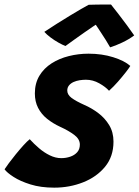

<svg xmlns="http://www.w3.org/2000/svg" viewBox="-62 -803 622 862"><path d="M181.5 39.5Q121 39.5 74.8 25Q28.5 10.5 -1.2 -8.8Q-31 -28 -41.5 -43Q-36 -52 -22.2 -70.5Q-8.5 -89 9 -110.5Q26.5 -132 43.2 -150.5Q60 -169 71.5 -178Q90 -157.5 113 -137.8Q136 -118 161.8 -105.5Q187.5 -93 213 -93Q234 -93 253.2 -99.5Q272.5 -106 284.5 -119.5Q296.5 -133 296.5 -154Q296.5 -178.5 271.2 -197.5Q246 -216.5 208.5 -233.5Q175 -249 149.2 -269.8Q123.5 -290.5 109 -318.8Q94.5 -347 94.5 -383.5Q94.5 -429 114.8 -462.8Q135 -496.5 169.5 -518.5Q204 -540.5 247 -551.2Q290 -562 335.5 -562Q395.5 -562 446 -546.2Q496.5 -530.5 523 -507Q517.5 -497.5 502.2 -478Q487 -458.5 467.5 -436.2Q448 -414 427.5 -395.5Q412 -413 383.5 -429Q355 -445 324 -445Q310.5 -445 295.8 -442.8Q281 -440.5 268.2 -434.8Q255.5 -429 247.8 -419.5Q240 -410 240 -396.5Q240 -378 259.2 -363.5Q278.5 -349 316.5 -332Q349 -318 379 -295.5Q409 -273 428.2 -241.2Q447.5 -209.5 447.5 -167Q447.5 -100.5 409.8 -54.5Q372 -8.5 311.2 15.5Q250.5 39.5 181.5 39.5ZM436.5 -782.5Q451 -764.5 470 -739.8Q489 -715 508 -689.5Q527 -664 540.5 -644Q516.5 -626 486.2 -611.8Q456 -597.5 432.5 -590.5Q424 -606 413 -623.2Q402 -640.5 391.5 -656.5Q381 -672.5 373.5 -683.8Q366 -695 363.5 -698.5H378Q371.5 -694.5 355 -683.5Q338.5 -672.5 316.8 -657.2Q295 -642 272.8 -626Q250.5 -610 232 -596.5Q219.5 -601 200.8 -611.5Q182 -622 164.5 -635.2Q147 -648.5 137 -660Q164 -678 193.8 -696.8Q223.5 -715.5 251.5 -732.5Q279.5 -749.5 301.8 -762.5Q324 -775.5 336 -781.5Q344.5 -782 364.5 -782.2Q384.5 -782.5 405.2 -782.8Q426 -783 436.5 -782.5Z"/></svg>

Font: Grandstander Thin
Style: Bold Italic
Weight: 700
Italic angle: -15°
Version: Version 1.200